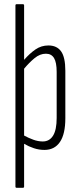

<svg xmlns="http://www.w3.org/2000/svg" viewBox="-20 -703 373 908"><path d="M58 185Q53 185 53 179V-677Q53 -683 58 -683H89Q94 -683 94 -677V-420Q120 -450 147.5 -469Q175 -488 209 -488Q249 -488 269 -460Q289 -432 289 -368V-144Q289 -69 263.5 -31.5Q238 6 190 6Q165 6 140.5 -2Q116 -10 94 -23V179Q94 185 89 185ZM182 -34Q214 -34 231 -61.5Q248 -89 248 -145V-363Q248 -408 235.5 -428.5Q223 -449 197 -449Q169 -449 143.5 -428Q118 -407 94 -378V-62Q114 -51 137 -42.5Q160 -34 182 -34Z"/></svg>

Font: Sofia Sans Extra Condensed Light
Style: Regular
Weight: 300
Designer: Botio Nikoltchev, Ani Petrova
Foundry: lettersoup
Version: Version 4.101